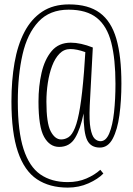

<svg xmlns="http://www.w3.org/2000/svg" viewBox="-20 -730 604 873"><path d="M288 123Q205 123 148 85Q91 47 61.5 -39.5Q32 -126 32 -269Q32 -364 46 -444.5Q60 -525 91 -584.5Q122 -644 172 -677Q222 -710 294 -710Q382 -710 434 -671.5Q486 -633 509 -553.5Q532 -474 532 -350Q532 -273 523 -206.5Q514 -140 492.5 -99.5Q471 -59 434 -59Q393 -59 376.5 -92.5Q360 -126 360 -214Q346 -144 321.5 -103Q297 -62 249 -62Q206 -62 180.5 -107.5Q155 -153 155 -268Q155 -338 169 -399Q183 -460 215 -498Q247 -536 302 -536Q324 -536 349 -530.5Q374 -525 402 -514L388 -249Q385 -181 391.5 -146.5Q398 -112 410 -100Q422 -88 437 -88Q462 -88 477 -124Q492 -160 498.5 -219.5Q505 -279 505 -349Q505 -461 486 -536Q467 -611 420.5 -648.5Q374 -686 292 -686Q206 -686 155 -631.5Q104 -577 82.5 -482.5Q61 -388 61 -268Q61 -133 87 -52.5Q113 28 163.5 63Q214 98 288 98Q335 98 373 81.5Q411 65 436 42L450 59Q426 84 382.5 103.5Q339 123 288 123ZM258 -96Q276 -96 292 -106.5Q308 -117 321 -149Q334 -181 344 -242Q354 -303 362 -404L368 -493Q329 -507 300 -507Q271 -507 250.5 -486Q230 -465 217 -430.5Q204 -396 197.5 -353.5Q191 -311 191 -268Q191 -170 210.5 -133Q230 -96 258 -96Z"/></svg>

Font: Georama SemiCondensed ExtraLight
Style: Regular
Weight: 200
Width: 4
Designer: Jean-Baptiste Levee
Foundry: Production Type
Version: Version 1.000